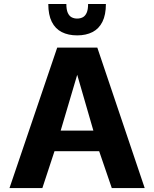

<svg xmlns="http://www.w3.org/2000/svg" viewBox="-20 -952 781 972"><path d="M28.1 0 269.6 -710.9H472.7L712.5 0H545.9L482 -186.6H255.9L194.5 0ZM287.2 -290.8H452.7L370.9 -573.4ZM370.6 -772.9Q325.5 -772.9 292.7 -789.6Q259.9 -806.2 242.2 -841.5Q224.5 -876.8 224.5 -931.8H315.9Q315.9 -903.6 323 -887.4Q330.2 -871.2 342.5 -864.6Q354.9 -858 370.6 -858Q386.5 -858 399.1 -864.6Q411.6 -871.2 418.8 -887.4Q426 -903.6 426 -931.8H516.1Q516.1 -876.8 498.4 -841.5Q480.7 -806.2 448.1 -789.6Q415.6 -772.9 370.6 -772.9Z"/></svg>

Font: Comme
Style: Regular
Weight: 400
Designer: Vernon Adams
Foundry: Vernon Adams
Version: Version 1.000;gftools[0.9.27]